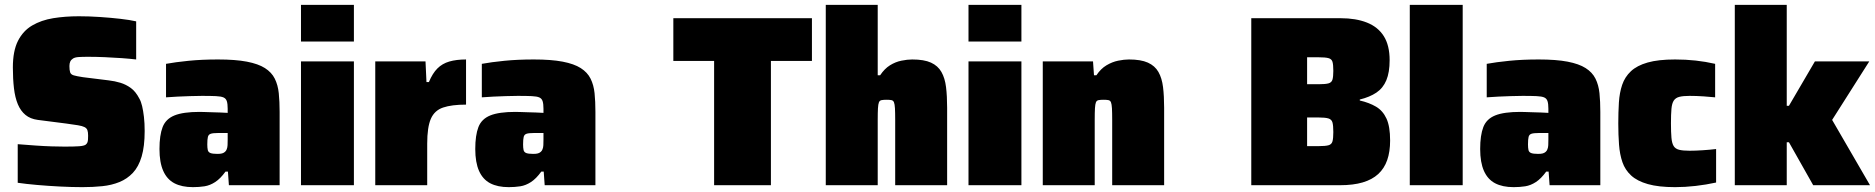

<svg xmlns="http://www.w3.org/2000/svg" viewBox="-20 -763 7724 791"><path d="M320 8Q277 8 228 5.5Q179 3 133 -1Q87 -5 53 -10V-169Q90 -166 125.5 -163.5Q161 -161 192.5 -160Q224 -159 246 -159Q286 -159 306 -160.5Q326 -162 333 -167Q338 -171 340 -176Q342 -181 342.5 -188Q343 -195 343 -204Q343 -219 340 -227Q337 -235 328 -239.5Q319 -244 301 -247Q283 -250 253 -254L136 -269Q105 -273 85 -289.5Q65 -306 53.5 -333.5Q42 -361 37.5 -399.5Q33 -438 33 -485Q33 -553 54 -594.5Q75 -636 112.5 -658Q150 -680 199 -688Q248 -696 305 -696Q347 -696 391.5 -693Q436 -690 475.5 -685.5Q515 -681 541 -675V-518Q516 -521 481.5 -523.5Q447 -526 411 -527.5Q375 -529 343 -529Q319 -529 304 -528Q289 -527 281 -522Q273 -517 269.5 -509.5Q266 -502 266 -491Q266 -474 269 -465Q272 -456 284 -452.5Q296 -449 322 -445L427 -432Q453 -429 476 -422Q499 -415 519 -400.5Q539 -386 554 -357Q561 -345 565.5 -326Q570 -307 573 -281.5Q576 -256 576 -223Q576 -160 563.5 -118Q551 -76 527.5 -51Q504 -26 472 -13Q440 0 401.5 4Q363 8 320 8Z M775 8Q729 8 698.5 -8Q668 -24 652.5 -59Q637 -94 637 -149Q637 -206 650 -239.5Q663 -273 699 -287.5Q735 -302 802 -302Q810 -302 823.5 -301.5Q837 -301 854 -300.5Q871 -300 887.5 -299.5Q904 -299 918 -298V-315Q918 -335 914.5 -346Q911 -357 901 -361.5Q891 -366 869.5 -367Q848 -368 812 -368Q788 -368 762.5 -367Q737 -366 712 -365Q687 -364 664 -362V-500Q702 -507 756.5 -512.5Q811 -518 878 -518Q950 -518 997 -509Q1044 -500 1071.5 -482.5Q1099 -465 1112 -439Q1125 -413 1128.5 -379Q1132 -345 1132 -302V0H923L919 -56H909Q888 -27 866.5 -13Q845 1 822.5 4.5Q800 8 775 8ZM876 -129Q888 -129 895 -131Q902 -133 907 -137.5Q912 -142 914 -148Q917 -155 917.5 -165Q918 -175 918 -188V-215H878Q858 -215 848.5 -212Q839 -209 836.5 -199Q834 -189 834 -168Q834 -154 836 -145Q838 -136 847 -132.5Q856 -129 876 -129Z M1220 -592V-743H1438V-592ZM1220 0V-510H1438V0Z M1526 0V-510H1733L1737 -425H1747Q1762 -461 1782 -481Q1802 -501 1831 -509.5Q1860 -518 1900 -518V-332Q1841 -332 1805.5 -320Q1770 -308 1755 -273.5Q1740 -239 1740 -171V0Z M2076 8Q2030 8 1999.5 -8Q1969 -24 1953.5 -59Q1938 -94 1938 -149Q1938 -206 1951 -239.5Q1964 -273 2000 -287.5Q2036 -302 2103 -302Q2111 -302 2124.5 -301.5Q2138 -301 2155 -300.5Q2172 -300 2188.5 -299.5Q2205 -299 2219 -298V-315Q2219 -335 2215.5 -346Q2212 -357 2202 -361.5Q2192 -366 2170.5 -367Q2149 -368 2113 -368Q2089 -368 2063.5 -367Q2038 -366 2013 -365Q1988 -364 1965 -362V-500Q2003 -507 2057.5 -512.5Q2112 -518 2179 -518Q2251 -518 2298 -509Q2345 -500 2372.5 -482.5Q2400 -465 2413 -439Q2426 -413 2429.5 -379Q2433 -345 2433 -302V0H2224L2220 -56H2210Q2189 -27 2167.5 -13Q2146 1 2123.5 4.5Q2101 8 2076 8ZM2177 -129Q2189 -129 2196 -131Q2203 -133 2208 -137.5Q2213 -142 2215 -148Q2218 -155 2218.5 -165Q2219 -175 2219 -188V-215H2179Q2159 -215 2149.5 -212Q2140 -209 2137.5 -199Q2135 -189 2135 -168Q2135 -154 2137 -145Q2139 -136 2148 -132.5Q2157 -129 2177 -129Z M2922 0V-512H2754V-688H3325V-512H3156V0Z M3382 0V-743H3596V-453H3606Q3624 -480 3646.5 -494Q3669 -508 3693.5 -513Q3718 -518 3738 -518Q3787 -518 3815.5 -505Q3844 -492 3858.5 -466.5Q3873 -441 3877.5 -404Q3882 -367 3882 -319V0H3668V-269Q3668 -300 3667 -317Q3666 -334 3663 -341.5Q3660 -349 3652.5 -350.5Q3645 -352 3633 -352Q3620 -352 3612 -350.5Q3604 -349 3601 -341.5Q3598 -334 3597 -317Q3596 -300 3596 -269V0Z M3970 -592V-743H4188V-592ZM3970 0V-510H4188V0Z M4276 0V-510H4483L4487 -453H4497Q4515 -480 4538.5 -494Q4562 -508 4586.5 -513Q4611 -518 4631 -518Q4680 -518 4709 -505Q4738 -492 4752.5 -466.5Q4767 -441 4771.5 -404Q4776 -367 4776 -319V0H4562V-269Q4562 -300 4561 -317Q4560 -334 4557 -341.5Q4554 -349 4546.5 -350.5Q4539 -352 4527 -352Q4514 -352 4506 -350.5Q4498 -349 4495 -341.5Q4492 -334 4491 -317Q4490 -300 4490 -269V0Z M5135 0V-688H5503Q5566 -688 5611.5 -670Q5657 -652 5681 -614Q5705 -576 5705 -515Q5705 -465 5691.5 -432.5Q5678 -400 5650.5 -381.5Q5623 -363 5582 -353V-349Q5621 -340 5649 -323.5Q5677 -307 5692 -274.5Q5707 -242 5707 -184Q5707 -138 5695 -103.5Q5683 -69 5658 -46Q5633 -23 5594 -11.5Q5555 0 5501 0ZM5365 -161H5413Q5440 -161 5453 -164.5Q5466 -168 5469.5 -180.5Q5473 -193 5473 -219Q5473 -246 5469.5 -258.5Q5466 -271 5453 -275Q5440 -279 5413 -279H5365ZM5365 -416H5413Q5440 -416 5453 -419.5Q5466 -423 5469.5 -435Q5473 -447 5473 -471Q5473 -497 5469.5 -508.5Q5466 -520 5453 -523.5Q5440 -527 5413 -527H5365Z M5788 0V-743H6006V0Z M6216 8Q6170 8 6139.5 -8Q6109 -24 6093.5 -59Q6078 -94 6078 -149Q6078 -206 6091 -239.5Q6104 -273 6140 -287.5Q6176 -302 6243 -302Q6251 -302 6264.5 -301.5Q6278 -301 6295 -300.5Q6312 -300 6328.5 -299.5Q6345 -299 6359 -298V-315Q6359 -335 6355.5 -346Q6352 -357 6342 -361.5Q6332 -366 6310.5 -367Q6289 -368 6253 -368Q6229 -368 6203.5 -367Q6178 -366 6153 -365Q6128 -364 6105 -362V-500Q6143 -507 6197.5 -512.5Q6252 -518 6319 -518Q6391 -518 6438 -509Q6485 -500 6512.5 -482.5Q6540 -465 6553 -439Q6566 -413 6569.5 -379Q6573 -345 6573 -302V0H6364L6360 -56H6350Q6329 -27 6307.5 -13Q6286 1 6263.5 4.5Q6241 8 6216 8ZM6317 -129Q6329 -129 6336 -131Q6343 -133 6348 -137.5Q6353 -142 6355 -148Q6358 -155 6358.5 -165Q6359 -175 6359 -188V-215H6319Q6299 -215 6289.5 -212Q6280 -209 6277.5 -199Q6275 -189 6275 -168Q6275 -154 6277 -145Q6279 -136 6288 -132.5Q6297 -129 6317 -129Z M6881 8Q6813 8 6769 -4.5Q6725 -17 6700 -40Q6675 -63 6664 -95Q6653 -127 6650 -167.5Q6647 -208 6647 -254Q6647 -300 6649.5 -340.5Q6652 -381 6663 -413.5Q6674 -446 6699 -469.5Q6724 -493 6768 -505.5Q6812 -518 6881 -518Q6925 -518 6966 -513.5Q7007 -509 7046 -500V-362Q7028 -364 6998 -366Q6968 -368 6941 -368Q6914 -368 6898.5 -364Q6883 -360 6875.5 -348.5Q6868 -337 6866 -314.5Q6864 -292 6864 -255Q6864 -218 6866 -195.5Q6868 -173 6875 -161.5Q6882 -150 6897.5 -146Q6913 -142 6941 -142Q6964 -142 6994.5 -144Q7025 -146 7050 -149V-11Q7009 -2 6965.5 3Q6922 8 6881 8Z M7127 0V-743H7341V-327H7350L7457 -510H7681L7528 -269L7684 0H7450L7350 -177H7341V0Z"/></svg>

Font: Saira Thin Black
Style: Regular
Weight: 900
Version: Version 1.101